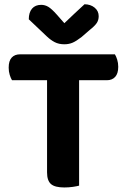

<svg xmlns="http://www.w3.org/2000/svg" viewBox="-20 -857 586 885"><path d="M207 -487.2 205.6 -606.6H509.6Q515.4 -597.6 520.2 -582.2Q525 -566.8 525 -549Q525 -518.1 510.9 -502.6Q496.9 -487.2 472.7 -487.2ZM338.3 -606.6 339.7 -487.2H35.4Q29.6 -496.4 24.8 -511.8Q20 -527.2 20 -545Q20 -576.9 34.1 -591.8Q48.1 -606.6 72.3 -606.6ZM196.9 -514.2H344.6V-1.3Q335.3 1.4 316 4.3Q296.6 7.1 276.4 7.1Q233.1 7.1 215 -8.6Q196.9 -24.4 196.9 -62.5ZM276.6 -750.1Q299.3 -771.7 323 -794.2Q346.7 -816.8 369.6 -837.4Q397.5 -837.1 416.2 -821.8Q434.9 -806.4 434.9 -782.4Q434.9 -764 425.6 -750.4Q416.3 -736.8 393.3 -718.7L356 -686.4Q332.2 -667.9 315 -660.4Q297.7 -652.9 276.6 -652.9Q251 -652.9 232 -662.8Q213.1 -672.7 195.7 -689.3L112.7 -768Q112.7 -799.8 127.7 -817.3Q142.7 -834.7 169.8 -834.7Q187.2 -834.7 202.7 -825.5Q218.1 -816.3 241.8 -789.7Z"/></svg>

Font: Baloo Bhaina 2
Style: Regular
Weight: 400
Designer: Yesha Goshar, Manish Minz, Shuchita Grover and Ek Type
Foundry: Ek Type
Version: Version 1.700